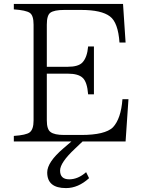

<svg xmlns="http://www.w3.org/2000/svg" viewBox="-20 -734 739 983"><path d="M50.8 -713.9H609.9L623 -516.1H591.8Q584.5 -619.1 543 -649.9Q499.5 -683.1 396 -683.1H308.6Q257.8 -683.1 237.8 -668.9Q219.7 -655.8 219.7 -607.9V-392.1H326.7Q381.3 -392.1 401.9 -414.1Q426.3 -439.9 431.2 -496.1H460.9V-251H431.2Q426.3 -314 403.8 -335Q381.8 -356.9 326.7 -356.9H219.7V-118.2Q219.7 -71.3 238.8 -58.1Q258.3 -43 308.6 -43H396Q517.6 -43 558.1 -82Q599.6 -126.5 606.9 -226.1H637.7L623 -9.8H402.8L363.8 27.3Q287.6 98.6 287.6 139.2Q287.6 184.1 334.5 184.1Q379.4 184.1 420.9 147.5L436 178.2Q380.4 229 317.9 229Q221.7 229 221.7 148.9Q221.7 96.2 304.7 25.4L345.7 -9.8H50.8V-38.1Q113.8 -42.5 131.8 -56.2Q151.9 -71.3 151.9 -117.2V-607.9Q151.9 -654.8 132.8 -668Q113.3 -681.6 50.8 -686Z"/></svg>

Font: I.Ming
Style: Regular
Weight: 400
Designer: Ichiten Fonts Project
Version: Version 6.11; Dec 27, 2019